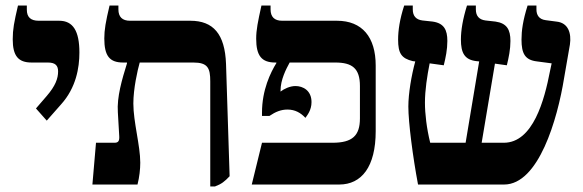

<svg xmlns="http://www.w3.org/2000/svg" viewBox="-20 -667 2108 694"><path d="M149 -231 201 -290C255 -350 267 -422 267 -477C267 -555 244 -592 194 -592H120C91 -592 77 -605 77 -632V-647H45C31 -587 26 -561 26 -525C26 -465 46 -441 94 -441H153C180 -441 190 -430 190 -409C190 -384 181 -357 148 -319L110 -275Z M314 0H477C484 -27 487 -56 487 -79C487 -141 462 -226 462 -293C462 -346 477 -413 485 -441H679C731 -441 740 -421 740 -373V7H757C781 -2 792 -11 810 -30L797 -436C793 -544 751 -592 668 -592H450C422 -592 408 -606 408 -633V-647H376C362 -588 357 -559 357 -528C357 -465 376 -441 425 -441H439V-438C421 -380 402 -316 406 -261L411 -175C412 -158 408 -151 394 -151H327Z M890 0H1206C1287 0 1338 -64 1338 -193V-430C1338 -533 1289 -592 1198 -592H1000C972 -592 958 -606 958 -633V-647H925C912 -588 906 -559 906 -527C906 -465 926 -441 975 -441H979V-439C958 -405 927 -342 927 -260V-248H954C976 -263 996 -271 1019 -271C1047 -271 1067 -259 1084 -241C1090 -250 1106 -268 1106 -298C1106 -340 1075 -356 1048 -356C1028 -356 1007 -346 994 -336V-339C994 -379 1014 -417 1027 -441H1192C1253 -441 1281 -420 1281 -356V-239C1281 -177 1254 -151 1182 -151H927Z M1491 0H1802C1927 0 1995 -236 2019 -385L2040 -506C2046 -547 2034 -585 1991 -589L1953 -594C1928 -597 1919 -613 1919 -633V-647H1887C1870 -593 1865 -556 1865 -524C1865 -473 1878 -450 1921 -445L1974 -438L1968 -410C1948 -306 1907 -151 1801 -151H1721L1769 -437L1812 -431C1819 -459 1825 -489 1825 -519C1825 -560 1812 -583 1771 -589L1735 -593C1712 -596 1700 -609 1700 -633V-647H1668C1653 -599 1646 -558 1646 -524C1646 -476 1659 -451 1702 -446L1712 -445L1663 -151H1535C1522 -204 1516 -256 1516 -296C1516 -341 1524 -393 1533 -438L1584 -431C1591 -459 1597 -488 1597 -519C1597 -559 1585 -583 1544 -589L1507 -593C1484 -596 1472 -609 1472 -633V-647H1441C1425 -598 1419 -557 1419 -524C1419 -474 1431 -456 1472 -446L1481 -445C1467 -394 1456 -328 1456 -282C1456 -225 1472 -101 1491 0Z"/></svg>

Font: Noto Serif Hebrew SemiCondensed
Style: Bold
Weight: 700
Width: 4
Designer: Monotype Design Team
Foundry: Monotype Imaging Inc.
Version: Version 2.004